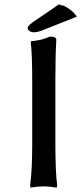

<svg xmlns="http://www.w3.org/2000/svg" viewBox="-20 -861 375 887"><path d="M128.9 -201.2V-475.1Q128.9 -615.2 122.1 -664.1L124 -670.9Q130.9 -671.4 137 -672.1Q143.1 -672.9 147.7 -673.6Q152.3 -674.3 157.7 -675.3Q163.1 -676.3 166.5 -677Q169.9 -677.7 174.8 -679.2Q179.7 -680.7 182.1 -681.4Q184.6 -682.1 189.5 -683.8Q194.3 -685.5 196 -686.3Q197.8 -687 203.4 -689.2Q209 -691.4 210.9 -691.9Q240.2 -691.9 240.2 -676.8Q235.8 -607.9 235.8 -493.2V-200.2Q235.8 -65.4 244.1 -5.9L242.2 5.9Q208 0 182.1 0Q155.3 0 121.1 5.9L119.1 -5.9Q128.9 -72.3 128.9 -201.2ZM271 -833 263.2 -839.8Q314.5 -816.9 335 -784.2L184.1 -724.1Q155.8 -711.9 137.2 -711.9Q124.5 -711.9 116.2 -717.8Q107.9 -723.6 107.9 -731.9Q107.9 -740.2 127.9 -755.9L252 -840.8Z"/></svg>

Font: Linear Smooth
Style: Bold
Weight: 700
Designer: Philipp H. Poll, Flanker
Foundry: Philipp H. Poll, reworked by Flanker
Version: Version 1.061 | FøM Fix